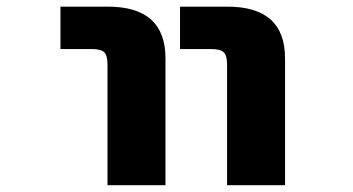

<svg xmlns="http://www.w3.org/2000/svg" viewBox="-20 -544 1040 566"><path d="M158.2 -399.4V-524.4H297.9Q467.8 -524.4 467.8 -372.1V2H296.9V-353.5Q296.9 -380.9 287.1 -390.1Q277.3 -399.4 250 -399.4ZM510.7 -399.4V-524.4H650.4Q820.3 -524.4 820.3 -372.1V2H649.4V-353.5Q649.4 -380.9 639.2 -390.1Q628.9 -399.4 602.5 -399.4Z"/></svg>

Font: Gen Shin Gothic Monospace Heavy
Style: Bold
Weight: 800
Designer: [Source Han Sans]
Ryoko NISHIZUKA  (kana & ideographs); Paul D. Hunt (Latin, Greek & Cyrillic); Wenlong ZHANG  (bopomofo
Version: Version 1.002.20150607